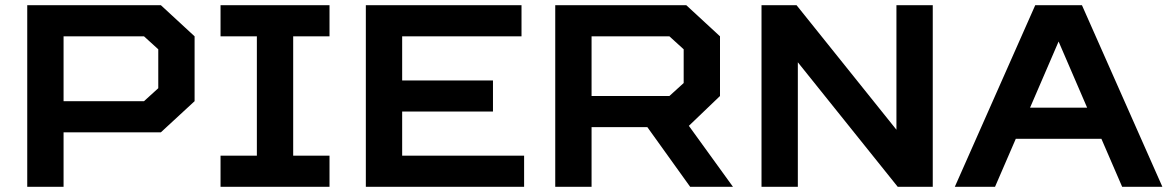

<svg xmlns="http://www.w3.org/2000/svg" viewBox="-20 -720 4500 740"><path d="M600 -210H225V0H85V-700H600L730 -580V-330ZM590 -530 535 -580H225V-330H535L590 -380Z M1250 0H830V-120H970V-580H830V-700H1250V-580H1110V-120H1250Z M1390 -700H1990V-580H1530V-410H1880V-290H1530V-120H2000V0H1390Z M2475 -230H2260V0H2120V-700H2625L2755 -580V-350L2635 -235L2805 0H2640ZM2615 -530 2560 -580H2260V-350H2560L2615 -400Z M3435 -220V-700H3575V0H3440L3055 -480V0H2915V-700H3050Z M4305 0 4225 -185H3895L3815 0H3660L3970 -700H4150L4460 0ZM4060 -560 3950 -305H4170Z"/></svg>

Font: Squares Bold
Style: Regular
Weight: 400
Designer: Typetype
Foundry: Typetype
Version: Version 001.000